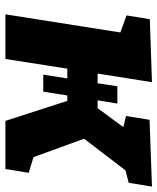

<svg xmlns="http://www.w3.org/2000/svg" viewBox="44 -626 582 710"><g transform="rotate(90 335.0 -271.0)"><path d="M656 -456 610 -444 493 -291 561 -104 619 -86 605 0H427L353 -229H333L319 -140H256L270 -229H234L198 0H33L100 -425L37 -448L51 -534L284 -542L252 -341H288L299 -414H363L351 -341H380L450 -436L409 -446L423 -533L670 -542Z"/></g></svg>

Font: Bitter Pro ExtraBold
Style: Italic
Weight: 800
Italic angle: -9°
Designer: Sol Matas, and Bitter project Authors
Foundry: Sol Matas
Version: Version 1.010